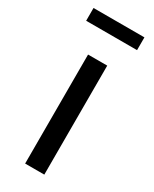

<svg xmlns="http://www.w3.org/2000/svg" viewBox="-186 -758 647 807"><g transform="rotate(30 137.0 -355.0)"><path d="M91 -529H184V0H91ZM13 -710H260V-648H13Z"/></g></svg>

Font: Montserrat arm2
Style: Regular
Weight: 400
Designer: Julieta Ulanovsky
Foundry: Julieta Ulanovsky
Version: Version 6.000